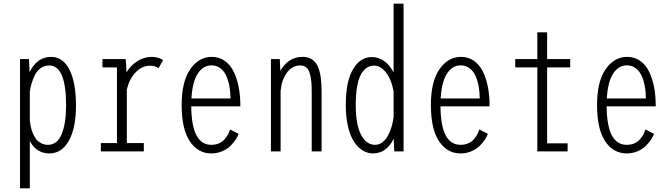

<svg xmlns="http://www.w3.org/2000/svg" viewBox="-20 -820 3640 1040"><path d="M88.5 -500H137L140 -429Q181 -512 256.5 -512Q321 -512 356.2 -442.5Q391.5 -373 391.5 -249Q391.5 -126.5 353 -57.8Q314.5 11 247.5 11Q177 11 141.5 -56V200H88.5ZM246.5 -465.5Q220.5 -465.5 200.2 -450.8Q180 -436 168.5 -412.2Q157 -388.5 150.8 -367Q144.5 -345.5 141.5 -323V-165.5Q143.5 -149 146.8 -133.5Q150 -118 157.5 -99.2Q165 -80.5 175.2 -67.2Q185.5 -54 202.2 -44.8Q219 -35.5 239.5 -35.5Q289.5 -35.5 313.8 -93.2Q338 -151 338 -249Q338 -465.5 246.5 -465.5Z M667 -45H759V0H526.5V-45H613.5V-455H535V-500H661L665.5 -428.5Q689 -467 725 -489.5Q761 -512 802.5 -512Q821.5 -512 838.8 -506.2Q856 -500.5 863.5 -494.5L838.5 -450Q824.5 -464 792.5 -464Q748.5 -464 714.5 -428Q680.5 -392 667 -335.5Z M1272.5 -95Q1267.5 -80.5 1257 -64.5Q1246.5 -48.5 1229 -30.5Q1211.5 -12.5 1184 -0.8Q1156.5 11 1124.5 11Q1051.5 11 1007.8 -55.2Q964 -121.5 964 -251Q964 -379 1010.8 -445.5Q1057.5 -512 1127 -512Q1166 -512 1196.2 -491.2Q1226.5 -470.5 1245 -433.5Q1263.5 -396.5 1272.8 -348.8Q1282 -301 1282 -244H1016Q1017.5 -35.5 1124.5 -35.5Q1148.5 -35.5 1167.5 -44.2Q1186.5 -53 1198 -67.2Q1209.5 -81.5 1216 -93.8Q1222.5 -106 1226 -119ZM1125.5 -466Q1080 -466 1051 -421Q1022 -376 1017 -286.5H1228.5Q1228.5 -320 1223.2 -350Q1218 -380 1206.5 -407Q1195 -434 1174.2 -450Q1153.5 -466 1125.5 -466Z M1447.5 0V-500H1495.5L1498.5 -436.5Q1542 -512 1619 -512Q1649.5 -512 1670 -498.5Q1690.5 -485 1701.8 -458.8Q1713 -432.5 1717.5 -400.2Q1722 -368 1722 -324V0H1668.5V-319.5Q1668.5 -353 1666.5 -375.8Q1664.5 -398.5 1658.5 -420.8Q1652.5 -443 1639.2 -454.2Q1626 -465.5 1605.5 -465.5Q1563 -465.5 1534.2 -426.5Q1505.5 -387.5 1500 -328V0Z M2166 0H2115.5L2112.5 -68.5Q2073 11 2000.5 11Q1971 11 1945 -4.8Q1919 -20.5 1898.2 -51.5Q1877.5 -82.5 1865.2 -134Q1853 -185.5 1853 -251Q1853 -380 1892.5 -445.5Q1932 -511 1993 -511Q2031 -511 2061.5 -488.8Q2092 -466.5 2112 -427.5V-800H2166ZM1907 -251Q1907 -143.5 1936 -89.5Q1965 -35.5 2011.5 -35.5Q2032.5 -35.5 2050.2 -48.5Q2068 -61.5 2080.2 -83.5Q2092.5 -105.5 2100.5 -131.5Q2108.5 -157.5 2112 -186.5V-322.5Q2106.5 -358 2093.2 -389.2Q2080 -420.5 2057 -442.5Q2034 -464.5 2006.5 -464.5Q1959.5 -464.5 1933.2 -412.8Q1907 -361 1907 -251Z M2622.5 -95Q2617.5 -80.5 2607 -64.5Q2596.5 -48.5 2579 -30.5Q2561.5 -12.5 2534 -0.8Q2506.5 11 2474.5 11Q2401.5 11 2357.8 -55.2Q2314 -121.5 2314 -251Q2314 -379 2360.8 -445.5Q2407.5 -512 2477 -512Q2516 -512 2546.2 -491.2Q2576.5 -470.5 2595 -433.5Q2613.5 -396.5 2622.8 -348.8Q2632 -301 2632 -244H2366Q2367.5 -35.5 2474.5 -35.5Q2498.5 -35.5 2517.5 -44.2Q2536.5 -53 2548 -67.2Q2559.5 -81.5 2566 -93.8Q2572.5 -106 2576 -119ZM2475.5 -466Q2430 -466 2401 -421Q2372 -376 2367 -286.5H2578.5Q2578.5 -320 2573.2 -350Q2568 -380 2556.5 -407Q2545 -434 2524.2 -450Q2503.5 -466 2475.5 -466Z M2943.5 -43.5H3054.5V0H2890.5V-455H2771V-500H2890.5V-645H2943.5V-500H3068.5V-455H2943.5Z M3522.5 -95Q3517.5 -80.5 3507 -64.5Q3496.5 -48.5 3479 -30.5Q3461.5 -12.5 3434 -0.8Q3406.5 11 3374.5 11Q3301.5 11 3257.8 -55.2Q3214 -121.5 3214 -251Q3214 -379 3260.8 -445.5Q3307.5 -512 3377 -512Q3416 -512 3446.2 -491.2Q3476.5 -470.5 3495 -433.5Q3513.5 -396.5 3522.8 -348.8Q3532 -301 3532 -244H3266Q3267.5 -35.5 3374.5 -35.5Q3398.5 -35.5 3417.5 -44.2Q3436.5 -53 3448 -67.2Q3459.5 -81.5 3466 -93.8Q3472.5 -106 3476 -119ZM3375.5 -466Q3330 -466 3301 -421Q3272 -376 3267 -286.5H3478.5Q3478.5 -320 3473.2 -350Q3468 -380 3456.5 -407Q3445 -434 3424.2 -450Q3403.5 -466 3375.5 -466Z"/></svg>

Font: League Mono Condensed UltraLight
Style: Regular
Weight: 200
Width: 1
Designer: Tyler Finck
Foundry: The League of Moveable Type / Tyler Finck
Version: Version 2.210